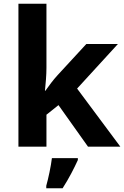

<svg xmlns="http://www.w3.org/2000/svg" viewBox="-20 -780 660 1021"><path d="M227 -420V-760H78V0H227V-170L291 -221L448 0H620L390 -309L607 -546H439L286 -380C262 -354 241 -325 221 -297H219C223 -338 227 -379 227 -420ZM394 71V61H256C251 104 237 169 226 208V221H313C347 168 374 115 394 71Z"/></svg>

Font: Noto Sans Malayalam
Style: Bold
Weight: 700
Designer: Jelle Bosma - Monotype Design Team
Foundry: Monotype Imaging Inc.
Version: Version 2.104